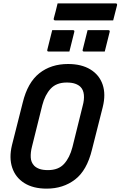

<svg xmlns="http://www.w3.org/2000/svg" viewBox="-20 -1100 715 1140"><path d="M384 -720Q464 -720 517 -687.5Q570 -655 589.5 -597.5Q609 -540 590 -464L526 -211Q496 -88 425.5 -34Q355 20 257 20Q177 20 124.5 -13Q72 -46 52.5 -104.5Q33 -163 51 -238L115 -491Q144 -610 213.5 -665Q283 -720 384 -720ZM170 -230Q161 -195 162.5 -165.5Q164 -136 183 -116Q195 -104 214.5 -97Q234 -90 265 -90Q327 -90 360.5 -127Q394 -164 410 -226L471 -472Q481 -508 478 -537.5Q475 -567 458 -584Q446 -596 426 -603Q406 -610 376 -610Q315 -610 281 -573.5Q247 -537 231 -475ZM290 -921H413Q424 -921 421 -910L392 -794H269Q258 -794 261 -805ZM500 -921H623Q634 -921 631 -910L602 -794H479Q468 -794 471 -805ZM322 -1080H666Q677 -1080 675 -1069Q669 -1046 663.5 -1024Q658 -1002 652 -979H308Q297 -979 299 -990Q305 -1013 311 -1035Q317 -1057 322 -1080Z"/></svg>

Font: Recursive Mn Lnr St SmB
Style: Italic
Weight: 600
Italic angle: -15°
Monospace: yes
Version: Version 1.079;hotconv 1.0.112;makeotfexe 2.5.65598; ttfautoh